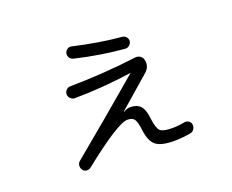

<svg xmlns="http://www.w3.org/2000/svg" viewBox="-106 -789 1212 1001"><g transform="rotate(-20 500.0 -288.5)"><path d="M369.1 -611.3Q507.8 -579.1 636.7 -567.4Q649.4 -565.4 657.2 -555.7Q665 -545.9 664.1 -533.2Q662.1 -520.5 651.9 -511.7Q641.6 -502.9 628.9 -503.9Q490.2 -515.6 356.4 -547.9Q343.8 -550.8 336.4 -562.5Q329.1 -574.2 332 -586.9Q335 -599.6 345.7 -606.9Q356.4 -614.3 369.1 -611.3ZM246.1 16.6Q235.4 24.4 222.2 23.4Q209 22.5 201.2 10.7Q193.4 1 194.8 -13.2Q196.3 -27.3 206.1 -35.2Q384.8 -182.6 610.4 -375V-376H609.4Q445.3 -352.5 293 -351.6Q280.3 -351.6 270 -361.8Q259.8 -372.1 259.8 -384.8Q259.8 -398.4 269.5 -408.2Q279.3 -418 292 -418Q476.6 -419.9 662.1 -443.4Q676.8 -445.3 689.5 -436.5Q702.1 -427.7 704.1 -413.1L705.1 -409.2Q710.9 -375 683.6 -350.6Q626 -300.8 509.8 -199.2V-197.3H511.7Q530.3 -209 547.9 -209Q584 -209 603.5 -189Q623 -168.9 628.9 -115.2Q635.7 -60.5 651.4 -45.9Q667 -31.2 717.8 -31.2Q751 -31.2 787.1 -38.1Q799.8 -40 810.5 -33.2Q821.3 -26.4 823.2 -12.7Q825.2 1 817.4 12.7Q809.6 24.4 796.9 26.4Q750 35.2 705.1 35.2Q632.8 35.2 603.5 11.7Q574.2 -11.7 566.4 -75.2Q560.5 -124 549.3 -138.2Q538.1 -152.3 511.7 -152.3Q458 -152.3 246.1 16.6Z"/></g></svg>

Font: Rounded-L Mgen+ 2m regular
Style: Regular
Weight: 400
Designer: [Source Han Sans]
Ryoko NISHIZUKA  (kana & ideographs); Paul D. Hunt (Latin, Greek & Cyrillic); Wenlong ZHANG  (bopomofo
Version: Version 1.059.20150602